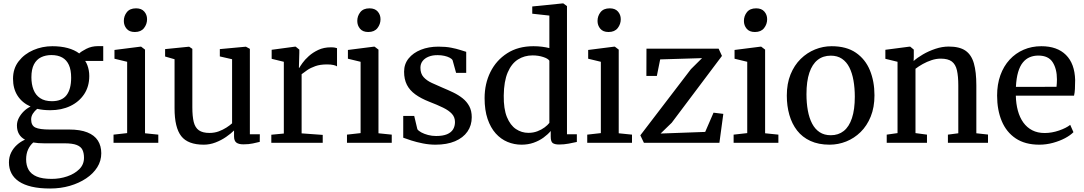

<svg xmlns="http://www.w3.org/2000/svg" viewBox="-20 -839 6368 1128"><path d="M274.5 268.5Q212 268.5 166.2 257.8Q120.5 247 91 227Q61.5 207 47 178.8Q32.5 150.5 32.5 115.5Q32.5 83.5 45.5 57.2Q58.5 31 80 11.8Q101.5 -7.5 127 -18.5Q103.5 -31 91.5 -51.8Q79.5 -72.5 79.5 -102Q79.5 -124.5 90.5 -145.8Q101.5 -167 119.5 -184.8Q137.5 -202.5 159.5 -213Q109.5 -235.5 83 -277Q56.5 -318.5 56.5 -376Q56.5 -436.5 89.8 -479.2Q123 -522 175.8 -544.8Q228.5 -567.5 287.5 -567.5Q337.5 -567.5 377.5 -556.8Q417.5 -546 445.5 -525Q456.5 -536.5 487.2 -552.2Q518 -568 556 -568H586.5V-481H480.5Q488 -470 493.2 -456Q498.5 -442 501.5 -426Q504.5 -410 504.5 -392.5Q504.5 -331.5 474.8 -286.2Q445 -241 393.2 -216.2Q341.5 -191.5 275.5 -191.5Q254.5 -191.5 235.2 -193.5Q216 -195.5 198.5 -199.5Q183.5 -187.5 173.2 -171.5Q163 -155.5 163 -137.5Q163 -101.5 187.8 -89.8Q212.5 -78 272 -78H386.5Q451.5 -78 493.2 -61.2Q535 -44.5 555 -13.2Q575 18 575 61.5Q575 106 551.5 143.5Q528 181 486.2 209Q444.5 237 390.2 252.8Q336 268.5 274.5 268.5ZM283.5 212Q331.5 212 374.8 197.2Q418 182.5 445.8 155Q473.5 127.5 473.5 88Q473.5 60.5 464.5 41.5Q455.5 22.5 430.8 12.8Q406 3 358 3H239Q221.5 3 205.2 1.8Q189 0.5 175.5 -2Q156 15 144.8 39.8Q133.5 64.5 133.5 97.5Q133.5 133 148.2 158.8Q163 184.5 195.8 198.2Q228.5 212 283.5 212ZM285 -244.5Q344 -244.5 371 -280Q398 -315.5 398 -382.5Q398 -428 384.8 -457.2Q371.5 -486.5 345.8 -501Q320 -515.5 282 -515.5Q248 -515.5 221.2 -502.5Q194.5 -489.5 179.5 -460.8Q164.5 -432 164.5 -385Q164.5 -344 176.8 -312.2Q189 -280.5 215.8 -262.5Q242.5 -244.5 285 -244.5Z M647 0V-48L727 -57V-476L652.5 -494V-545.5L806 -565H809L832 -547.5V-56L910 -48V0ZM771.5 -651Q740 -651 723.8 -670.2Q707.5 -689.5 707.5 -716Q707.5 -745 725.2 -767.5Q743 -790 779 -790H780Q811 -790 827.5 -771.2Q844 -752.5 844 -726Q844 -697 826 -674Q808 -651 772.5 -651Z M1410 9Q1382.5 9 1368.8 -1.2Q1355 -11.5 1355 -38V-72.5Q1336.5 -54 1308.2 -34.5Q1280 -15 1246.2 -2Q1212.5 11 1177 11Q1084 11 1044.8 -39.2Q1005.5 -89.5 1005.5 -202.5V-491L950 -507V-550.5L1089.5 -564.5H1091.5L1110 -552V-209.5Q1110 -155.5 1118.2 -122.2Q1126.5 -89 1148.5 -73.5Q1170.5 -58 1210.5 -58Q1240 -58 1265 -67.2Q1290 -76.5 1310.2 -89.5Q1330.5 -102.5 1343.5 -114.5V-491L1271.5 -507.5V-550.5L1422.5 -564.5H1425L1448 -552V-50H1506.5L1506 -5.5Q1489 -1.5 1465.2 3.8Q1441.5 9 1410 9Z M1574 0V-47.5L1647.5 -54.5V-476L1576 -493.5V-546.5L1713.5 -565H1717L1738.5 -547.5V-528.5L1736 -440.5H1738.5Q1743 -449 1756.8 -468.5Q1770.5 -488 1794 -509.2Q1817.5 -530.5 1850 -545.8Q1882.5 -561 1923.5 -561Q1938 -561 1946.2 -559.5Q1954.5 -558 1960 -556V-449Q1954 -453.5 1939.2 -457Q1924.5 -460.5 1901 -460.5Q1861 -460.5 1832.8 -450.5Q1804.5 -440.5 1785.2 -427.2Q1766 -414 1752 -403V-55.5L1876 -46.5V0Z M2018.5 0V-48L2098.5 -57V-476L2024 -494V-545.5L2177.5 -565H2180.5L2203.5 -547.5V-56L2281.5 -48V0ZM2143 -651Q2111.5 -651 2095.2 -670.2Q2079 -689.5 2079 -716Q2079 -745 2096.8 -767.5Q2114.5 -790 2150.5 -790H2151.5Q2182.5 -790 2199 -771.2Q2215.5 -752.5 2215.5 -726Q2215.5 -697 2197.5 -674Q2179.5 -651 2144 -651Z M2538.5 11Q2501.5 11 2464 3.5Q2426.5 -4 2396 -13.8Q2365.5 -23.5 2349 -30V-158H2413.5L2432 -80Q2438 -70.5 2455 -61.2Q2472 -52 2494.8 -46Q2517.5 -40 2542 -40Q2581.5 -40 2606 -50.2Q2630.5 -60.5 2641.8 -79Q2653 -97.5 2653 -122Q2653 -150.5 2635 -170.2Q2617 -190 2583.2 -206.5Q2549.5 -223 2501.5 -241.5Q2453 -260.5 2420 -284.5Q2387 -308.5 2370.5 -340.8Q2354 -373 2354 -418Q2354 -462.5 2380.5 -495.5Q2407 -528.5 2452.8 -546.8Q2498.5 -565 2555.5 -565Q2598.5 -565 2630.5 -558.8Q2662.5 -552.5 2684.8 -545.2Q2707 -538 2719 -534.5V-411H2659.5L2639 -485Q2634.5 -493.5 2621.5 -500.2Q2608.5 -507 2590.2 -511Q2572 -515 2552 -515Q2521.5 -515.5 2498.5 -506.2Q2475.5 -497 2462.8 -480.5Q2450 -464 2450 -441Q2450 -406.5 2468.5 -386Q2487 -365.5 2516.8 -351.8Q2546.5 -338 2579.5 -324Q2612 -310.5 2642.8 -295.8Q2673.5 -281 2698 -261.5Q2722.5 -242 2737 -215Q2751.5 -188 2751.5 -150.5Q2751.5 -102 2726.2 -65.8Q2701 -29.5 2653.2 -9.2Q2605.5 11 2538.5 11Z M3044 11Q3001 11 2961.8 -5.2Q2922.5 -21.5 2892.2 -55.2Q2862 -89 2844.5 -140.5Q2827 -192 2827 -262.5Q2827 -347 2861.2 -416Q2895.5 -485 2959.8 -526.2Q3024 -567.5 3114 -567.5Q3140.5 -567.5 3164.2 -564.5Q3188 -561.5 3207.5 -556.5V-747.5L3107 -758.5V-801L3285.5 -819H3289.5L3311 -803V-50H3369V-5Q3348.5 -0.5 3321 4.8Q3293.5 10 3264.5 10Q3240.5 10 3228 2Q3215.5 -6 3215.5 -36.5V-69.5Q3198.5 -49 3173 -30.5Q3147.5 -12 3115 -0.5Q3082.5 11 3044 11ZM3084.5 -58.5Q3113 -58.5 3137.2 -67.8Q3161.5 -77 3179.5 -90.5Q3197.5 -104 3207.5 -117V-482.5Q3199.5 -495 3171 -504.2Q3142.5 -513.5 3109 -513.5Q3061 -513.5 3023 -489.5Q2985 -465.5 2962.8 -413.5Q2940.5 -361.5 2939.5 -277.5Q2938.5 -199.5 2958.2 -151.2Q2978 -103 3011.2 -80.8Q3044.5 -58.5 3084.5 -58.5Z M3430 0V-48L3510 -57V-476L3435.5 -494V-545.5L3589 -565H3592L3615 -547.5V-56L3693 -48V0ZM3554.5 -651Q3523 -651 3506.8 -670.2Q3490.5 -689.5 3490.5 -716Q3490.5 -745 3508.2 -767.5Q3526 -790 3562 -790H3563Q3594 -790 3610.5 -771.2Q3627 -752.5 3627 -726Q3627 -697 3609 -674Q3591 -651 3555.5 -651Z M4104.5 -497.5 3858.5 -490 3839 -393H3777.5L3778 -553H4202L4221.5 -510.5L3926.5 -118L3861 -54.5L4123 -64L4172 -177L4229.5 -170L4206.5 0H3763L3742 -44L4039 -432.5Z M4290 0V-48L4370 -57V-476L4295.5 -494V-545.5L4449 -565H4452L4475 -547.5V-56L4553 -48V0ZM4414.5 -651Q4383 -651 4366.8 -670.2Q4350.5 -689.5 4350.5 -716Q4350.5 -745 4368.2 -767.5Q4386 -790 4422 -790H4423Q4454 -790 4470.5 -771.2Q4487 -752.5 4487 -726Q4487 -697 4469 -674Q4451 -651 4415.5 -651Z M4602.5 -277.5Q4602.5 -348 4624.5 -402Q4646.5 -456 4684 -492.8Q4721.5 -529.5 4768.5 -548.5Q4815.5 -567.5 4865.5 -567.5Q4953 -567.5 5008.5 -529.2Q5064 -491 5090.8 -425.8Q5117.5 -360.5 5117.5 -279Q5117.5 -208.5 5095.5 -154.2Q5073.5 -100 5036 -63.2Q4998.5 -26.5 4951.5 -7.8Q4904.5 11 4854 11Q4789 11 4741.2 -11Q4693.5 -33 4663 -72.2Q4632.5 -111.5 4617.5 -164Q4602.5 -216.5 4602.5 -277.5ZM4861 -44.5Q4905.5 -44.5 4937 -69.5Q4968.5 -94.5 4985.2 -145Q5002 -195.5 5002 -271Q5002 -322 4994.2 -366Q4986.5 -410 4970 -442.8Q4953.5 -475.5 4926.5 -493.8Q4899.5 -512 4861 -512Q4815.5 -512 4783.8 -487Q4752 -462 4735 -411.8Q4718 -361.5 4718 -285.5Q4718 -234 4726 -190Q4734 -146 4751 -113.2Q4768 -80.5 4795.2 -62.5Q4822.5 -44.5 4861 -44.5Z M5253 -57V-476L5181.5 -493.5V-546.5L5323.5 -565H5327.5L5348.5 -547.5V-506L5347.5 -480.5Q5369 -500 5402.5 -519.5Q5436 -539 5475.5 -552.2Q5515 -565.5 5554 -565.5Q5617 -565.5 5652 -541.5Q5687 -517.5 5701.5 -467Q5716 -416.5 5716 -337.5V-56L5784.5 -48.5V0H5549V-48L5610 -56V-337Q5610 -391 5602 -426Q5594 -461 5571.8 -477.8Q5549.5 -494.5 5506.5 -494.5Q5480 -494.5 5452.8 -485.5Q5425.5 -476.5 5401 -462.8Q5376.5 -449 5358.5 -435V-57L5426 -48V0H5189.5V-48Z M6086 11Q6002.5 11 5947.5 -25.8Q5892.5 -62.5 5865.2 -127.8Q5838 -193 5838 -277.5Q5838 -343.5 5857.2 -397Q5876.5 -450.5 5911.5 -488.5Q5946.5 -526.5 5994 -547Q6041.5 -567.5 6098 -567.5Q6191 -567.5 6242.5 -516.2Q6294 -465 6296.5 -369Q6296.5 -338.5 6295.2 -316.2Q6294 -294 6290 -277H5948Q5949 -229 5960 -188.8Q5971 -148.5 5992.2 -119Q6013.5 -89.5 6044.8 -73.5Q6076 -57.5 6117.5 -57.5Q6159 -57.5 6201.8 -72.2Q6244.5 -87 6267.5 -105.5L6286.5 -62.5Q6268.5 -44 6237 -27.2Q6205.5 -10.5 6166.2 0.2Q6127 11 6086 11ZM5948.5 -328.5 6187 -329Q6188 -337.5 6188.8 -350.2Q6189.5 -363 6189.5 -372.5Q6189.5 -434 6164.5 -473.2Q6139.5 -512.5 6080 -512.5Q6053 -512.5 6030 -503Q6007 -493.5 5989.5 -472.2Q5972 -451 5961.5 -415.5Q5951 -380 5948.5 -328.5Z"/></svg>

Font: Merriweather 24pt
Style: Regular
Weight: 400
Designer: Eben Sorkin
Foundry: Eben Sorkin
Version: Version 2.100